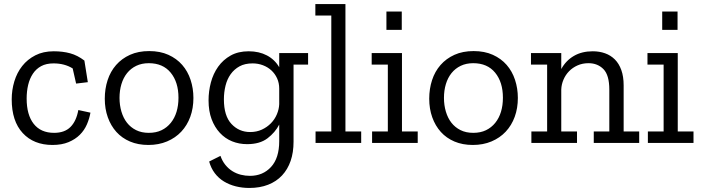

<svg xmlns="http://www.w3.org/2000/svg" viewBox="-20 -708 3475 951"><path d="M428 -150Q423 -121 410.5 -92Q398 -63 375.5 -40.5Q353 -18 319.5 -4Q286 10 240 10Q147 10 92.5 -49Q38 -108 38 -216Q38 -262 51 -305Q64 -348 90 -381Q116 -414 155 -434Q194 -454 246 -454Q291 -454 327.5 -444Q364 -434 398 -408L415 -301L357 -294L340 -369Q300 -394 245 -394Q209 -394 184 -380.5Q159 -367 143 -343Q127 -319 119.5 -287.5Q112 -256 112 -220Q112 -139 147 -94.5Q182 -50 248 -50Q300 -50 329 -79Q358 -108 368 -163L428 -150Z M938 -223Q938 -172 922.5 -129.5Q907 -87 878 -56Q849 -25 807.5 -7.5Q766 10 715 10Q664 10 624 -7Q584 -24 556.5 -54.5Q529 -85 514 -127Q499 -169 499 -219Q499 -268 513 -311Q527 -354 555 -386Q583 -418 624 -436.5Q665 -455 719 -455Q773 -455 814 -436.5Q855 -418 882.5 -386.5Q910 -355 924 -312.5Q938 -270 938 -223ZM864 -224Q864 -301 825.5 -348Q787 -395 717 -395Q682 -395 655 -382Q628 -369 609.5 -346Q591 -323 581.5 -291.5Q572 -260 572 -223Q572 -187 581.5 -155Q591 -123 609 -100Q627 -77 654 -63.5Q681 -50 717 -50Q753 -50 780 -63Q807 -76 826 -99.5Q845 -123 854.5 -154.5Q864 -186 864 -224Z M1434 -388V-6Q1434 47 1419.5 89Q1405 131 1377 161Q1349 191 1308 207Q1267 223 1215 223Q1180 223 1148 215Q1116 207 1089.5 191Q1063 175 1044 150Q1025 125 1016 92L1072 64Q1081 90 1096.5 109Q1112 128 1131.5 140Q1151 152 1173 157.5Q1195 163 1218 163Q1282 163 1322.5 119Q1363 75 1363 -9V-91Q1343 -52 1305 -23Q1267 6 1204 6Q1164 6 1129.5 -8Q1095 -22 1069 -50Q1043 -78 1028 -118Q1013 -158 1013 -211Q1013 -256 1024.5 -299.5Q1036 -343 1060.5 -377.5Q1085 -412 1122.5 -433Q1160 -454 1212 -454Q1263 -454 1302 -433.5Q1341 -413 1363 -375V-445H1506V-388ZM1363 -269Q1363 -297 1352.5 -320Q1342 -343 1324 -359.5Q1306 -376 1282 -385Q1258 -394 1231 -394Q1193 -394 1166.5 -379.5Q1140 -365 1122.5 -340.5Q1105 -316 1097 -283.5Q1089 -251 1089 -216Q1089 -134 1126.5 -94Q1164 -54 1219 -54Q1251 -54 1277 -66Q1303 -78 1322 -97.5Q1341 -117 1351.5 -142Q1362 -167 1363 -192Z M1543 0V-57H1621V-631H1542V-688H1691V-57H1769V0Z M1823 0V-57H1901V-388H1821V-445H1971V-57H2049V0ZM1894 -651H1970V-560H1894Z M2545 -223Q2545 -172 2529.5 -129.5Q2514 -87 2485 -56Q2456 -25 2414.5 -7.5Q2373 10 2322 10Q2271 10 2231 -7Q2191 -24 2163.5 -54.5Q2136 -85 2121 -127Q2106 -169 2106 -219Q2106 -268 2120 -311Q2134 -354 2162 -386Q2190 -418 2231 -436.5Q2272 -455 2326 -455Q2380 -455 2421 -436.5Q2462 -418 2489.5 -386.5Q2517 -355 2531 -312.5Q2545 -270 2545 -223ZM2471 -224Q2471 -301 2432.5 -348Q2394 -395 2324 -395Q2289 -395 2262 -382Q2235 -369 2216.5 -346Q2198 -323 2188.5 -291.5Q2179 -260 2179 -223Q2179 -187 2188.5 -155Q2198 -123 2216 -100Q2234 -77 2261 -63.5Q2288 -50 2324 -50Q2360 -50 2387 -63Q2414 -76 2433 -99.5Q2452 -123 2461.5 -154.5Q2471 -186 2471 -224Z M2921 0V-57H2998V-264Q2998 -336 2969 -365.5Q2940 -395 2895 -395Q2865 -395 2840.5 -384Q2816 -373 2798.5 -355Q2781 -337 2771 -313.5Q2761 -290 2760 -265V-57H2838V0H2612V-57H2690V-388H2610V-445H2760V-366Q2783 -408 2822.5 -431Q2862 -454 2916 -454Q2949 -454 2977 -444Q3005 -434 3025.5 -413.5Q3046 -393 3057.5 -361Q3069 -329 3069 -285V-57H3146V0Z M3189 0V-57H3267V-388H3187V-445H3337V-57H3415V0ZM3260 -651H3336V-560H3260Z"/></svg>

Font: Zilla Slab Regular
Style: Regular
Weight: 400
Designer: Typotheque.com
Foundry: Typotheque type foundry
Version: Version 1.0; 2017